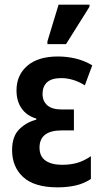

<svg xmlns="http://www.w3.org/2000/svg" viewBox="-20 -796 441 826"><path d="M228 10Q128 10 80 -34Q32 -78 32 -150Q32 -210 63.5 -240.5Q95 -271 136 -281V-286Q95 -298 73 -329.5Q51 -361 51 -407Q51 -473 97.5 -513Q144 -553 229 -553Q267 -553 304 -544.5Q341 -536 377 -515L345 -429Q319 -445 293.5 -452.5Q268 -460 244 -460Q202 -460 182.5 -442Q163 -424 163 -392Q163 -361 183.5 -343Q204 -325 246 -325H298V-235H246Q150 -235 150 -161Q150 -123 176 -105Q202 -87 247 -87Q282 -87 311 -95Q340 -103 371 -124V-26Q341 -6 305 2Q269 10 228 10ZM184 -606V-618L232 -776H365V-767L264 -606Z"/></svg>

Font: Noto Sans Condensed SemiBold
Style: Regular
Weight: 600
Width: 3
Designer: Monotype Design Team
Foundry: Monotype Imaging Inc.
Version: Version 2.013; ttfautohint (v1.8.4.7-5d5b)